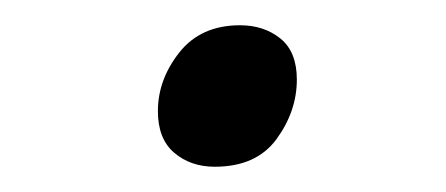

<svg xmlns="http://www.w3.org/2000/svg" viewBox="-20 -346 353 152"><path d="M150 -214Q131 -214 118 -225Q105 -236 105 -258Q105 -283 122 -304.5Q139 -326 170 -326Q189 -326 202 -315.5Q215 -305 215 -283Q215 -258 199 -236Q183 -214 150 -214Z"/></svg>

Font: Playwrite CO Light
Style: Regular
Weight: 300
Version: Version 1.002